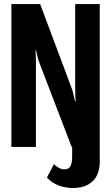

<svg xmlns="http://www.w3.org/2000/svg" viewBox="-20 -731 553 955"><path d="M36.6 0H158.7V-415Q158.7 -428.7 158.2 -448Q157.7 -467.3 156.7 -481.9H159.2Q161.6 -467.8 166.5 -448.7Q171.4 -429.7 176.3 -417.5L336.4 0H476.1V-710.9H354V-294.4Q354 -280.8 354.5 -260.3Q355 -239.7 356 -225.6H353.5Q350.1 -239.3 345.9 -259Q341.8 -278.8 336.4 -292.5L179.7 -710.9H36.6ZM379.4 -92.8 338.9 -75.7Q338.9 -99.1 338.9 -38.3Q338.9 22.5 338.9 50.8Q338.9 77.6 330.8 94.5Q322.8 111.3 300.3 111.3Q286.6 111.3 271.5 103.3Q256.3 95.2 248.5 85L213.4 151.9Q235.4 177.2 269.8 190.7Q304.2 204.1 342.8 204.1Q405.8 204.1 440.9 170.4Q476.1 136.7 476.1 73.2V-92.8Z"/></svg>

Font: Roboto Flex Super Cond Bold
Style: Regular
Weight: 700
Width: 3
Designer: Berlow after Robertson
Foundry: Google
Version: Version 3.000